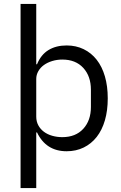

<svg xmlns="http://www.w3.org/2000/svg" viewBox="-20 -760 620 980"><path d="M85 -740H165V-432H169Q189 -481 227.5 -504.5Q266 -528 320 -528Q368 -528 407 -509Q446 -490 473.5 -455Q501 -420 515.5 -370Q530 -320 530 -258Q530 -196 515.5 -146Q501 -96 473.5 -61Q446 -26 407 -7Q368 12 320 12Q215 12 169 -84H165V200H85ZM298 -60Q366 -60 405 -102.5Q444 -145 444 -214V-302Q444 -371 405 -413.5Q366 -456 298 -456Q271 -456 246.5 -448.5Q222 -441 204 -428Q186 -415 175.5 -396.5Q165 -378 165 -357V-165Q165 -140 175.5 -120.5Q186 -101 204 -87.5Q222 -74 246.5 -67Q271 -60 298 -60Z"/></svg>

Font: IBM Plex Sans Arabic
Style: Regular
Weight: 400
Designer: Mike Abbink, Paul van der Laan, Pieter van Rosmalen, Wael Morcos, Khajak Apelian
Foundry: Bold Monday
Version: Version 1.1